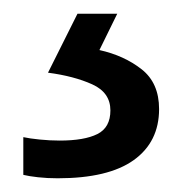

<svg xmlns="http://www.w3.org/2000/svg" viewBox="-20 -20 265 280"><path d="M212 139Q212 187 175 213.5Q138 240 64 240Q49 240 35.5 238.5Q22 237 14 235V180Q23 182 38 183.5Q53 185 67 185Q103 185 122 175.5Q141 166 141 141Q141 115 114.5 103Q88 91 50 86L93 0H151L125 53Q161 61 186.5 81Q212 101 212 139Z"/></svg>

Font: Noto Sans Gunjala Gondi
Style: Regular
Weight: 400
Designer: Ek Type
Foundry: Ek Type
Version: Version 1.004